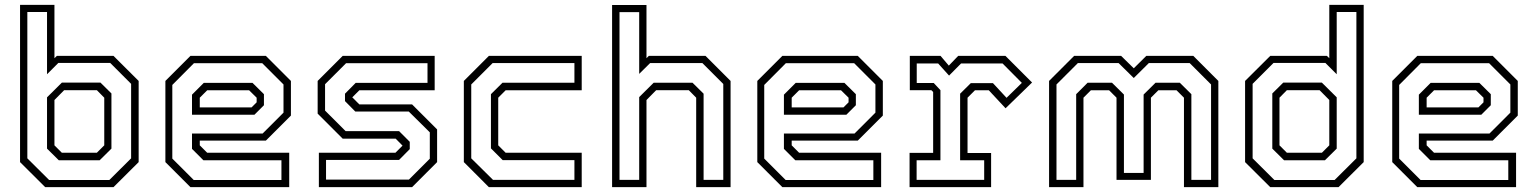

<svg xmlns="http://www.w3.org/2000/svg" viewBox="-20 -770 6320 790"><path d="M166 0 62.5 -103V-750H204V-530.5L214 -540H447L550.5 -437V-103L447 0ZM222 -110.5 173.5 -158.5V-369.5L234.5 -430H393.5L438.5 -385.5V-158.5L390 -110.5ZM234.5 -141.5H378.5L409 -172V-368L378.5 -399H244L204 -358.5V-172ZM182 -29.5H430L519.5 -118.5V-425L433.5 -511H220L173.5 -464.5V-720.5H92.5V-118.5Z M1074 -540 1177 -437V-294.5L1074 -191.5H802V-172L832.5 -141.5H1170V0H763.5L660.5 -103V-437L763.5 -540ZM1019 -429 1066 -382.5V-337L1027 -298H770V-380.5L818.5 -429ZM1059 -510H778L689 -420.5V-117.5L777 -29.5H1138V-110.5H817L770 -157.5V-220.5H1060.5L1146.5 -306.5V-422.5ZM1005 -398.5H832.5L802 -368V-328H1015L1036 -349V-368Z M1292 0V-141.5H1607L1637.5 -172V-169.5L1608 -199.5H1390L1287 -302.5V-437L1390 -540H1768.5V-398.5H1458.5L1428 -368V-371L1458.5 -340.5H1675.5L1778.5 -237.5V-103L1675.5 0ZM1321.5 -31H1662.5L1748.5 -117V-225.5L1662 -311H1442L1399.5 -354V-384.5L1443.5 -429H1739V-510H1404L1317.5 -423.5V-315L1402 -230.5H1622L1666 -186.5V-156.5L1622 -112H1321.5Z M1991.5 0 1888.5 -103V-437L1991.5 -540H2373.5V-398.5H2060.5L2030 -368V-172L2060.5 -141.5H2373.5V0ZM2008.5 -30H2343.5V-111H2048.5L2000 -159.5V-382.5L2047.5 -429.5H2343.5V-510.5H2007L1919 -422.5V-118.5Z M2498.5 0V-749.5H2640V-530.5L2649.5 -540H2883L2986 -437V0H2844.5V-368L2814 -399H2680L2640 -358.5V0ZM2529 -30H2610V-370.5L2669.5 -429.5H2829.5L2875 -384.5V-30H2956V-424.5L2870 -510.5H2655L2610 -466V-720H2529Z M3509.5 -540 3612.5 -437V-294.5L3509.5 -191.5H3237.5V-172L3268 -141.5H3605.5V0H3199L3096 -103V-437L3199 -540ZM3454.5 -429 3501.5 -382.5V-337L3462.5 -298H3205.5V-380.5L3254 -429ZM3494.5 -510H3213.5L3124.5 -420.5V-117.5L3212.5 -29.5H3573.5V-110.5H3252.5L3205.5 -157.5V-220.5H3496L3582 -306.5V-422.5ZM3440.5 -398.5H3268L3237.5 -368V-328H3450.5L3471.5 -349V-368Z M3722.5 0V-141H3819.5V-391.5L3812 -399H3723.5V-540H3850L3884 -500L3922.5 -540H4117L4226.5 -430.5L4117.5 -324.5L4048.5 -398.5H3991.5L3961 -368V-140.5H4058V0ZM3751.5 -30H4029.5V-110.5H3930.5V-384.5L3974.5 -428H4065.5L4121.5 -367.5L4184.5 -429L4105 -509H3934.5L3885 -459L3840 -509H3752V-428.5H3822L3849.5 -399V-110.5H3751.5Z M4296.5 0V-437L4399.5 -540H4593L4645 -489L4696.5 -540H4890L4993 -437V0H4851.5V-368L4821 -398.5H4746L4715.5 -368V-30H4574V-368L4543.5 -398.5H4468.5L4438 -368V0ZM4327 -30H4408V-382.5L4455 -429.5H4555.5L4604.5 -381V-58.5H4685.5V-381L4734.5 -429.5H4834.5L4882 -382.5V-30H4963V-422.5L4875 -510.5H4707L4645 -449L4582.5 -510.5H4415L4327 -422.5Z M5487.5 0H5206.5L5103 -103V-437L5206.5 -540H5439.5L5449.5 -530.5V-750H5591V-103ZM5431.5 -110.5H5263.5L5215 -158.5V-385.5L5260 -430H5419L5480 -369.5V-158.5ZM5419 -141.5 5449.5 -172V-358.5L5409.5 -399H5275L5244.5 -368V-172L5275 -141.5ZM5471.5 -29.5 5561 -118.5V-720.5H5480V-464.5L5433.5 -511H5220L5134 -425V-118.5L5223.5 -29.5Z M6122 -540 6225 -437V-294.5L6122 -191.5H5850V-172L5880.5 -141.5H6218V0H5811.5L5708.5 -103V-437L5811.5 -540ZM6067 -429 6114 -382.5V-337L6075 -298H5818V-380.5L5866.5 -429ZM6107 -510H5826L5737 -420.5V-117.5L5825 -29.5H6186V-110.5H5865L5818 -157.5V-220.5H6108.5L6194.5 -306.5V-422.5ZM6053 -398.5H5880.5L5850 -368V-328H6063L6084 -349V-368Z"/></svg>

Font: Tourney Thin Light
Style: Regular
Weight: 300
Version: Version 1.015